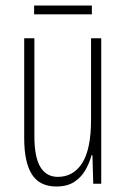

<svg xmlns="http://www.w3.org/2000/svg" viewBox="-20 -668 458 698"><path d="M348 -529V0H319L316 -104H313Q305 -75 290 -49Q275 -23 249.5 -6.5Q224 10 185 10Q124 10 96 -34Q68 -78 68 -165V-529H105V-174Q105 -96 127 -60.5Q149 -25 190 -25Q247 -25 279 -75.5Q311 -126 311 -233V-529ZM314 -648V-616H104V-648Z"/></svg>

Font: Noto Sans Tamil ExtraCondensed ExtraLight
Style: Regular
Weight: 200
Width: 2
Designer: Jelle Bosma - Monotype Design Team
Foundry: Monotype Imaging Inc.
Version: Version 2.004; ttfautohint (v1.8.4.7-5d5b)